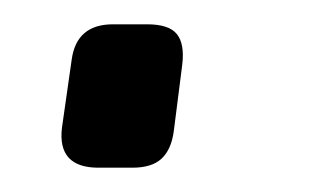

<svg xmlns="http://www.w3.org/2000/svg" viewBox="-20 -138 265 158"><path d="M101 -118Q119 -118 125.5 -110Q132 -102 130 -85L123 -30Q121 -15 113 -7.5Q105 0 89 0H61Q27 0 31 -33L39 -89Q43 -118 73 -118Z"/></svg>

Font: Exo 2
Style: Italic
Weight: 400
Italic angle: -8°
Designer: Natanael Gama
Foundry: Natanael Gama
Version: Version 2.010